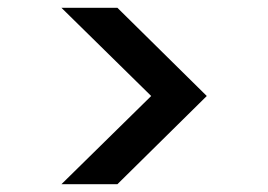

<svg xmlns="http://www.w3.org/2000/svg" viewBox="-20 -608 690 494"><path d="M369 -361 138 -588H282L512 -361L282 -134H138Z"/></svg>

Font: Parkinsans Medium
Style: Regular
Weight: 500
Designer: Red Stone, Indian Type Foundry
Foundry: Indian Type Foundry
Version: Version 1.000